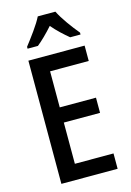

<svg xmlns="http://www.w3.org/2000/svg" viewBox="-138 -1007 732 1075"><g transform="rotate(-15 227.5 -470.0)"><path d="M405 0H79V-714H405V-625H181V-416H391V-328H181V-89H405ZM296 -940Q313 -906 342.5 -864.5Q372 -823 399 -791V-780H339Q317 -798 292.5 -821Q268 -844 245 -871Q221 -844 196.5 -820Q172 -796 152 -780H92V-791Q118 -824 148 -866Q178 -908 194 -940Z"/></g></svg>

Font: Noto Sans Malayalam Condensed Medium
Style: Regular
Weight: 500
Width: 3
Designer: Jelle Bosma - Monotype Design Team
Foundry: Monotype Imaging Inc.
Version: Version 2.104; ttfautohint (v1.8.4.7-5d5b)